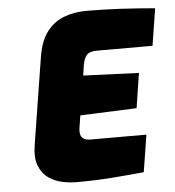

<svg xmlns="http://www.w3.org/2000/svg" viewBox="-53 -792 770 847"><g transform="rotate(-5 332.0 -368.5)"><path d="M251 6Q223 6 190.5 -0.5Q158 -7 130 -26Q102 -45 87.5 -80.5Q73 -116 82 -173L143 -556Q154 -627 184.5 -667.5Q215 -708 260.5 -725.5Q306 -743 360 -743Q435 -743 510 -739Q585 -735 664 -728L638 -564H390Q359 -564 346.5 -549.5Q334 -535 329 -507L322 -460L568 -450L544 -296L294 -286L285 -228Q283 -212 286.5 -200Q290 -188 301 -182Q312 -176 331 -176H577L551 -12Q481 -5 408 0.5Q335 6 251 6Z"/></g></svg>

Font: Exo Thin Black
Style: Italic
Weight: 900
Italic angle: -9°
Version: Version 2.000